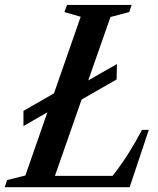

<svg xmlns="http://www.w3.org/2000/svg" viewBox="-62 -782 658 802"><path d="M-42.5 0 -32 -30 44 -49 136 -313 36 -255.5V-319L163.5 -392L275 -712L207 -731.5L218 -761.5H488L477.5 -731.5L399.5 -711L306.5 -446L426.5 -514.5L425 -450L279 -366.5L167.5 -47.5H408.5Q445 -94.5 475 -142Q505 -189.5 531 -239.5H559.5L479.5 0Z"/></svg>

Font: Libre Caslon Condensed SemiBold Italic
Style: Regular
Weight: 600
Italic angle: -22.583°
Designer: Pablo Impallari, Rodrigo Fuenzalida, Katja Schimmel, Ertekin Erdin
Foundry: Pablo Impallari, Rodrigo Fuenzalida
Version: Version 2.000; ttfautohint (v1.8.4.7-5d5b);gftools[0.9.33]